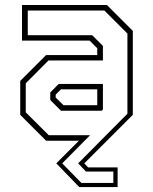

<svg xmlns="http://www.w3.org/2000/svg" viewBox="-20 -560 610 764"><path d="M295.5 184.5 204 90 294 0H163.5L60.5 -103V-238L163.5 -341H367V-368L336.5 -398.5H67.5V-540H405.5L508.5 -437V-103L315.5 90L330.5 106H448V184.5ZM304 168H431V122.5H322L291 90L487 -107.5V-426.5L395.5 -518H90.5V-420H346.5L389.5 -377.5V-319.5H173L82.5 -228.5V-113L174 -22H338.5L227.5 90ZM232.5 -141.5H367V-204.5H222.5L201.5 -183.5V-172ZM222.5 -119.5 180 -162V-192L213.5 -226H389.5V-124.5L385 -119.5Z"/></svg>

Font: Tourney ExtraLight
Style: Regular
Weight: 250
Designer: Tyler Finck
Foundry: Etcetera Type Co
Version: Version 1.015